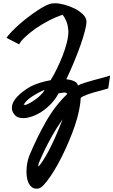

<svg xmlns="http://www.w3.org/2000/svg" viewBox="-20 -765 692 1172"><path d="M212.9 251Q221.7 246.1 234.4 227.5Q247.1 209 261.7 183.6Q276.4 158.2 290 130.4Q303.7 102.5 314.5 79.1Q328.1 47.9 340.3 18.6Q352.5 -10.7 362.3 -37.1Q329.1 9.8 300.8 59.6Q272.5 109.4 250 156.2Q235.4 187.5 224.1 212.9Q212.9 238.3 212.9 251ZM167 -138.7Q179.7 -146.5 193.8 -156.2Q208 -166 219.7 -176.8Q231.4 -187.5 240.2 -197.8Q249 -208 252 -216.8Q209 -198.2 173.3 -174.3Q137.7 -150.4 124 -125Q129.9 -125 132.8 -126Q131.8 -125 131.8 -124Q145.5 -126 167 -138.7ZM640.6 -225.6Q630.9 -221.7 607.9 -215.8Q585 -210 559.1 -202.6Q533.2 -195.3 509.3 -186.5Q485.4 -177.7 472.7 -168Q472.7 -156.2 470.7 -140.6Q468.8 -125 465.8 -108.4Q462.9 -91.8 459 -75.2Q455.1 -58.6 451.2 -43.9Q438.5 2 419.4 50.8Q400.4 99.6 378.9 146.5Q357.4 193.4 334 235.8Q310.5 278.3 288.6 310.5Q266.6 342.8 247.6 363.3Q228.5 383.8 214.8 385.7Q210.9 386.7 203.1 386.7Q186.5 386.7 174.8 377.9Q163.1 369.1 155.8 355Q148.4 340.8 145 322.3Q141.6 303.7 141.6 283.2Q141.6 255.9 146.5 230Q151.4 204.1 159.2 184.6Q206.1 72.3 261.2 -23.9Q316.4 -120.1 390.6 -191.4Q385.7 -200.2 374 -200.2H371.1Q365.2 -199.2 356.9 -198.2Q348.6 -197.3 337.9 -195.3Q327.1 -175.8 315.9 -160.6Q304.7 -145.5 293.9 -133.8Q249 -86.9 203.1 -65.4Q157.2 -43.9 123 -43.9Q82 -43.9 66.4 -68.4Q52.7 -85 52.7 -106.4Q52.7 -140.6 84.5 -174.3Q116.2 -208 164.1 -235.4Q189.5 -249 222.2 -259.3Q254.9 -269.5 289.1 -275.4Q309.6 -308.6 328.6 -348.1Q347.7 -387.7 363.3 -427.7Q378.9 -467.8 388.2 -505.9Q397.5 -543.9 397.5 -574.2Q397.5 -576.2 397 -579.1Q396.5 -582 396.5 -584Q393.6 -617.2 383.3 -639.2Q373 -661.1 362.3 -674.8Q322.3 -662.1 278.8 -639.6Q235.4 -617.2 198.2 -591.3Q161.1 -565.4 133.3 -539.1Q105.5 -512.7 96.7 -494.1L19.5 -534.2Q31.2 -550.8 51.8 -572.3Q72.3 -593.8 97.7 -616.2Q123 -638.7 151.9 -660.6Q180.7 -682.6 208 -700.7Q235.4 -718.8 258.8 -730.5Q282.2 -742.2 298.8 -744.1Q302.7 -744.1 306.6 -744.6Q310.5 -745.1 315.4 -745.1Q340.8 -745.1 373.5 -736.3Q406.2 -727.5 435.5 -712.9Q464.8 -698.2 485.4 -678.2Q505.9 -658.2 507.8 -635.7V-631.8Q507.8 -613.3 498 -575.2Q488.3 -537.1 471.2 -488.8Q454.1 -440.4 431.6 -386.2Q409.2 -332 384.8 -281.2Q404.3 -279.3 419.9 -274.4Q435.5 -269.5 446.3 -260.7Q452.1 -254.9 456.1 -243.2Q466.8 -250 494.1 -258.8Q521.5 -267.6 552.2 -275.9Q583 -284.2 610.8 -291.5Q638.7 -298.8 652.3 -303.7Z"/></svg>

Font: Miniver
Style: Regular
Weight: 400
Designer: Dathan Boardman
Foundry: Open Window
Version: Version 1.000